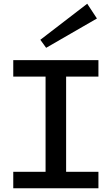

<svg xmlns="http://www.w3.org/2000/svg" viewBox="-20 -1008 598 1028"><path d="M224 -52V-635H334V-52ZM51 0V-88H507V0ZM51 -598V-686H507V-598ZM227 -752 196 -795 447 -988 499 -909Z"/></svg>

Font: BioRhyme SemiExpanded
Style: Regular
Weight: 400
Width: 6
Designer: Aoife Mooney
Foundry: Aoife Mooney Type
Version: Version 1.600;gftools[0.9.33]